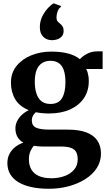

<svg xmlns="http://www.w3.org/2000/svg" viewBox="-20 -874 653 1159"><path d="M276 265.5Q217 265.5 170.5 255.5Q124 245.5 91.5 226Q59 206.5 41.8 177.5Q24.5 148.5 24.5 110.5Q24.5 79.5 37.2 55Q50 30.5 72 13.2Q94 -4 121 -13Q96.5 -27 84.8 -48.8Q73 -70.5 73 -99.5Q73 -121.5 83.2 -142.5Q93.5 -163.5 112 -180.8Q130.5 -198 154 -209Q97.5 -231.5 71.8 -275Q46 -318.5 46 -375Q46 -434 80 -476Q114 -518 169.2 -540.2Q224.5 -562.5 289.5 -562.5Q348.5 -562.5 391.5 -551Q434.5 -539.5 462.5 -516.5Q474 -531.5 502.8 -547.8Q531.5 -564 567 -564H599.5V-457.5H500Q505.5 -448.5 508.8 -437Q512 -425.5 514 -412.8Q516 -400 516 -386.5Q516.5 -326.5 487 -282.2Q457.5 -238 403.5 -213.5Q349.5 -189 275.5 -189Q254 -189 233.8 -191Q213.5 -193 196 -196.5Q185 -186.5 178.5 -174.5Q172 -162.5 172 -147.5Q172 -116 196.8 -103.8Q221.5 -91.5 281.5 -91.5H390Q456.5 -91.5 500.8 -75Q545 -58.5 567.2 -26.2Q589.5 6 589.5 53Q589.5 101.5 564 140.8Q538.5 180 494.2 207.8Q450 235.5 393.8 250.5Q337.5 265.5 276 265.5ZM291 202Q331.5 202 367.5 189.5Q403.5 177 426.2 151.5Q449 126 449 88Q449 61.5 440 44.2Q431 27 409 18.8Q387 10.5 348 10.5H238Q223 10.5 209.5 9.2Q196 8 184.5 6Q171.5 20 163 40.2Q154.5 60.5 154.5 88.5Q154.5 124 169.5 149.5Q184.5 175 214.8 188.5Q245 202 291 202ZM285 -246.5Q333 -246.5 354 -281Q375 -315.5 375 -377.5Q375 -421 365.2 -449.8Q355.5 -478.5 335.2 -492.8Q315 -507 284.5 -507Q255 -507 233.8 -493.2Q212.5 -479.5 201.2 -451.8Q190 -424 190 -381Q190 -340.5 199.8 -310Q209.5 -279.5 230.2 -263Q251 -246.5 285 -246.5ZM293.5 -631.5Q261.5 -631.5 240.8 -652.2Q220 -673 220.5 -711.5Q221 -748.5 237.2 -779Q253.5 -809.5 273.2 -829.2Q293 -849 304 -853.5H305.5L346.5 -838.5L348 -832Q335.5 -825.5 328.2 -806.2Q321 -787 321 -768.5Q321 -753.5 327.2 -745.8Q333.5 -738 341.5 -732Q350 -726 357 -715.5Q364 -705 364 -687.5Q364 -666 352.5 -653.8Q341 -641.5 325.5 -636.5Q310 -631.5 297 -631.5Z"/></svg>

Font: Merriweather 36pt
Style: Bold
Weight: 700
Designer: Eben Sorkin
Foundry: Eben Sorkin
Version: Version 2.100